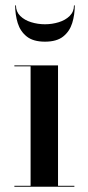

<svg xmlns="http://www.w3.org/2000/svg" viewBox="-20 -708 334 728"><path d="M200 -460V-3.5H262V0H34.5V-3.5H96V-456.5H34.5V-460ZM150.5 -550Q106 -550 81.5 -569.5Q57 -589 47.2 -620.5Q37.5 -652 37.5 -687.5H40.5Q40.5 -663.5 56.8 -647.5Q73 -631.5 98.2 -623.8Q123.5 -616 150.5 -616Q177.5 -616 202.8 -623.8Q228 -631.5 244.2 -647.5Q260.5 -663.5 260.5 -687.5H263.5Q263.5 -652 253.8 -620.5Q244 -589 219.5 -569.5Q195 -550 150.5 -550Z"/></svg>

Font: Bodoni Moda 48pt Medium
Style: Regular
Weight: 500
Designer: Owen Earl
Foundry: indestructible type
Version: Version 2.005